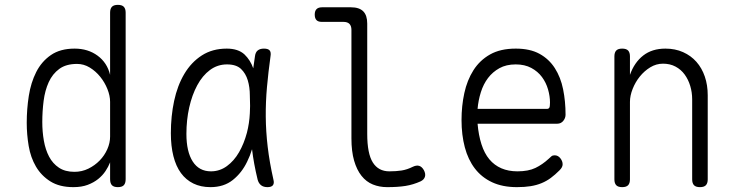

<svg xmlns="http://www.w3.org/2000/svg" viewBox="-20 -760 3040 790"><path d="M465 10Q448 10 440.5 2Q433 -6 433 -23V-92Q426 -74 414 -56Q402 -38 384 -23.5Q366 -9 341 0.5Q316 10 282 10Q225 10 187.5 -13.5Q150 -37 128 -74.5Q106 -112 98 -159.5Q90 -207 90 -255Q90 -311 98.5 -365.5Q107 -420 129 -463.5Q151 -507 189.5 -533.5Q228 -560 287 -560Q342 -560 381.5 -531Q421 -502 433 -452V-708Q433 -724 440.5 -732Q448 -740 465 -740Q482 -740 489.5 -732Q497 -724 497 -708V-23Q497 -6 489.5 2Q482 10 465 10ZM286 -53Q317 -53 343.5 -66Q370 -79 390 -99.5Q410 -120 421.5 -146Q433 -172 433 -198V-341Q433 -366 422 -393.5Q411 -421 392.5 -444Q374 -467 349.5 -482Q325 -497 297 -497Q252 -497 224 -476.5Q196 -456 180.5 -422Q165 -388 159.5 -345Q154 -302 154 -258Q154 -218 160.5 -181Q167 -144 182 -115.5Q197 -87 222.5 -70Q248 -53 286 -53Z M846 10Q806 10 775.5 -5Q745 -20 724.5 -48Q704 -76 693.5 -117.5Q683 -159 683 -212Q683 -282 696.5 -345Q710 -408 738.5 -456Q767 -504 810.5 -532Q854 -560 913 -560Q960 -560 986 -536Q1010 -513 1022 -479Q1025 -503 1029 -528Q1031 -545 1040.5 -552.5Q1050 -560 1066 -560Q1083 -560 1089.5 -552.5Q1096 -545 1093 -528Q1084 -463 1078.5 -402Q1073 -341 1073.5 -280Q1074 -219 1081.5 -155.5Q1089 -92 1105 -21Q1109 -6 1103 2Q1097 10 1080.5 10Q1064 10 1054 2Q1044 -6 1040 -21Q1024 -87 1017 -146Q1009 -119 997 -95Q975 -49 938 -19.5Q901 10 846 10ZM848 -55Q884 -55 913.5 -76.5Q943 -98 963.5 -133.5Q984 -169 996 -214Q1006 -253 1008 -294Q1008 -309 1009 -324Q1009 -345 1008 -367Q1008 -401 999.5 -429.5Q991 -458 971.5 -476.5Q952 -495 914 -495Q875 -495 844 -472Q813 -449 791.5 -409Q770 -369 758.5 -317.5Q747 -266 747 -209Q747 -136 773 -95.5Q799 -55 848 -55Z M1491 -209Q1491 -128 1514 -91.5Q1537 -55 1582 -55Q1610 -55 1632.5 -58.5Q1655 -62 1679 -74Q1694 -81 1705 -77.5Q1716 -74 1724 -60Q1732 -45 1728.5 -33Q1725 -21 1711 -14Q1680 0 1648.5 5Q1617 10 1573 10Q1541 10 1514 -1Q1487 -12 1467.5 -36.5Q1448 -61 1437 -99Q1426 -137 1426 -191V-637Q1426 -653 1418 -661.5Q1410 -670 1393 -670H1304Q1289 -670 1282 -677.5Q1275 -685 1275 -700Q1275 -715 1282.5 -722.5Q1290 -730 1305 -730H1424Q1458 -730 1474.5 -713.5Q1491 -697 1491 -663Z M2262 -121Q2276 -121 2285.5 -109Q2295 -97 2295 -84Q2295 -78 2292 -72Q2289 -66 2282 -59Q2264 -41 2246.5 -28Q2229 -15 2208.5 -6.5Q2188 2 2163.5 6Q2139 10 2107 10Q2048 10 2005 -10Q1962 -30 1934 -66.5Q1906 -103 1892.5 -154Q1879 -205 1879 -266Q1879 -324 1890.5 -377Q1902 -430 1928 -471Q1954 -512 1996.5 -536Q2039 -560 2102 -560Q2161 -560 2200 -538.5Q2239 -517 2263 -479.5Q2287 -442 2297 -392.5Q2307 -343 2307 -288Q2307 -274 2297.5 -262.5Q2288 -251 2273 -251H1945Q1949 -204 1961 -166.5Q1973 -129 1993.5 -104.5Q2014 -80 2043 -67.5Q2072 -55 2109 -55Q2154 -55 2183 -69Q2212 -83 2238 -107Q2244 -113 2249 -117Q2254 -121 2262 -121ZM1945 -312H2232Q2237 -312 2240 -316.5Q2243 -321 2243 -338Q2243 -364 2235 -392Q2227 -420 2210 -443Q2193 -466 2166 -480.5Q2139 -495 2102 -495Q2063 -495 2035 -479.5Q2007 -464 1988 -439Q1969 -414 1958.5 -380.5Q1948 -347 1945 -312Z M2572 -341V-22Q2572 -6 2564.5 2Q2557 10 2540 10Q2523 10 2515.5 2Q2508 -6 2508 -22V-528Q2508 -544 2515.5 -552Q2523 -560 2540 -560Q2557 -560 2564.5 -552Q2572 -544 2572 -528V-452Q2590 -503 2626.5 -531.5Q2663 -560 2718 -560Q2758 -560 2790.5 -545.5Q2823 -531 2845.5 -505.5Q2868 -480 2880 -445Q2892 -410 2892 -368V-22Q2892 -6 2884.5 2Q2877 10 2860 10Q2843 10 2835.5 2Q2828 -6 2828 -22V-351Q2828 -380 2820 -406.5Q2812 -433 2797 -453.5Q2782 -474 2759.5 -486Q2737 -498 2708 -498Q2680 -498 2655.5 -483Q2631 -468 2612.5 -445Q2594 -422 2583 -394Q2572 -366 2572 -341Z"/></svg>

Font: Maple Mono ExtraLight
Style: Regular
Weight: 275
Monospace: yes
Designer: subframe7536
Version: Version 7.000